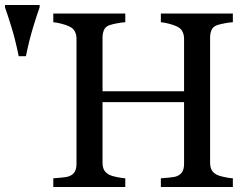

<svg xmlns="http://www.w3.org/2000/svg" viewBox="-20 -747 1000 767"><path d="M910.2 0H622.6V-34.7Q634.3 -35.6 656.5 -37.6Q678.7 -39.6 687 -43.5Q701.7 -49.3 708.5 -61.3Q715.3 -73.2 715.3 -92.3V-338.9H389.6V-97.7Q389.6 -80.6 395.3 -68.8Q400.9 -57.1 417.5 -48.3Q425.8 -43.9 447 -39.6Q468.3 -35.2 480.5 -34.7V0H192.9V-34.7Q204.6 -35.6 226.8 -37.6Q249 -39.6 257.3 -43.5Q272 -49.3 278.8 -61.3Q285.6 -73.2 285.6 -92.3V-592.3Q285.6 -607.9 279.3 -620.8Q272.9 -633.8 257.3 -641.1Q244.1 -647.5 225.3 -652.3Q206.5 -657.2 192.9 -658.2V-692.9H480.5V-658.2Q466.8 -657.7 447 -653.8Q427.2 -649.9 417.5 -646.5Q400.9 -640.6 395.3 -627Q389.6 -613.3 389.6 -597.2V-382.3H715.3V-592.3Q715.3 -607.9 709 -620.8Q702.6 -633.8 687 -641.1Q673.8 -647.5 655 -652.3Q636.2 -657.2 622.6 -658.2V-692.9H910.2V-658.2Q896.5 -657.7 876.7 -653.8Q856.9 -649.9 847.2 -646.5Q830.6 -640.6 825 -627Q819.3 -613.3 819.3 -597.2V-97.7Q819.3 -80.6 825 -68.8Q830.6 -57.1 847.2 -48.3Q855.5 -43.9 876.7 -39.6Q897.9 -35.2 910.2 -34.7ZM138.2 -717.3Q127.4 -688 112.1 -637.5Q96.7 -586.9 83.5 -522.5H54.7Q41.5 -587.9 25.4 -639.9Q9.3 -691.9 0 -717.3V-727.1H138.2Z"/></svg>

Font: UniBurma_GGSerif
Style: Book
Weight: 400
Designer: Victor San Kho Lin (for Burmese only and related typography optimization with it)
Foundry: http://www.unimm.org
Version: 2.0